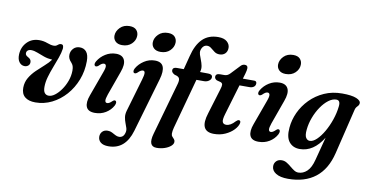

<svg xmlns="http://www.w3.org/2000/svg" viewBox="-87 -967 2819 1463"><g transform="rotate(10 1322.0 -236.0)"><path d="M540 -367Q540 -290 513.5 -221.8Q487 -153.5 440.8 -101.2Q394.5 -49 334.5 -19.2Q274.5 10.5 207.5 10.5Q154.5 10.5 126 -13.5Q97.5 -37.5 98 -84.5Q98.5 -127.5 119 -162Q139.5 -196.5 169.5 -225.5Q199.5 -254.5 229.2 -280.5Q259 -306.5 278 -332.5Q243 -334.5 213.2 -345Q183.5 -355.5 157.8 -365.8Q132 -376 109.5 -376.5Q91.5 -376.5 82 -368.2Q72.5 -360 72.5 -347.5Q71 -331.5 92 -320.5Q119.5 -307 118.5 -284Q118.5 -267 106.8 -257.2Q95 -247.5 79 -247.5Q54 -247.5 37.5 -268.8Q21 -290 22.5 -328.5Q25 -385.5 62 -423.8Q99 -462 157 -462Q190 -462 219.5 -450.8Q249 -439.5 271 -439.5Q284.5 -439.5 292.5 -445Q300.5 -450.5 307.5 -456Q314.5 -461.5 326 -461Q346 -460.5 343.5 -428.5Q339 -396 325.2 -357.5Q311.5 -319 295.5 -278Q279.5 -237 267.8 -196.2Q256 -155.5 256 -118Q256 -86 267.5 -71.8Q279 -57.5 298.5 -57.5Q321 -57 346 -75.8Q371 -94.5 393.2 -126Q415.5 -157.5 429.8 -196.5Q444 -235.5 444.5 -276Q444.5 -299 439.8 -312.2Q435 -325.5 424.5 -337Q399.5 -362.5 400.5 -392Q401 -420.5 420.2 -441Q439.5 -461.5 470 -461.5Q502.5 -461.5 521.2 -438.5Q540 -415.5 540 -367Z M782.5 -534Q748.5 -534 730.5 -552.2Q712.5 -570.5 713.5 -597Q714.5 -630.5 742.2 -658.8Q770 -687 815.5 -687Q851.5 -687 868.5 -668.2Q885.5 -649.5 884.5 -622.5Q883.5 -587.5 855.8 -560.8Q828 -534 782.5 -534ZM741.5 -144.5Q729 -109 731.5 -94.2Q734 -79.5 747.5 -79.5Q755.5 -79.5 764.2 -84.5Q773 -89.5 786 -102Q798.5 -113 807 -108.5Q814 -105.5 814.8 -95.5Q815.5 -85.5 808 -70.5Q788 -34 751.2 -11.8Q714.5 10.5 668 10.5Q615 10.5 601 -23.5Q587 -57.5 609 -116L677.5 -304.5Q691.5 -341 689 -356Q686.5 -371 672.5 -371Q664.5 -371 655.2 -365.8Q646 -360.5 632.5 -347Q619 -337 610 -341Q603 -344 602 -353.8Q601 -363.5 609.5 -378Q631.5 -415 669 -438.2Q706.5 -461.5 750.5 -461.5Q799.5 -461.5 815.5 -427.2Q831.5 -393 808 -330Z M1080 -534Q1045.5 -534 1027.2 -552Q1009 -570 1010 -597Q1011 -630.5 1039 -658.5Q1067 -686.5 1113 -686.5Q1148.5 -686.5 1165.5 -668Q1182.5 -649.5 1181.5 -622Q1180 -587.5 1152.5 -560.8Q1125 -534 1080 -534ZM1111 -328 988.5 92.5Q944.5 243 814 243Q773.5 243 753.2 226Q733 209 733 182.5Q733 158.5 748.2 142.8Q763.5 127 789.5 127Q808.5 127 823.2 134.8Q838 142.5 852 150.2Q866 158 881.5 158Q896.5 158 908.5 148.5Q920.5 139 926 115.5Q930 98.5 924.5 81.2Q919 64 911.5 44.8Q904 25.5 900.5 2.8Q897 -20 905 -48L979 -301Q990 -337.5 989 -354.2Q988 -371 974 -371Q966 -371 956.5 -365.8Q947 -360.5 933.5 -347Q921 -337 911.5 -340.5Q904.5 -343 903.2 -352.8Q902 -362.5 909.5 -376.5Q930 -412.5 968 -437.2Q1006 -462 1051 -462Q1101.5 -462 1115.8 -427.5Q1130 -393 1111 -328Z M1192.5 -411Q1192.5 -435.5 1224.5 -435.5H1278L1305 -540Q1327 -630 1373.2 -676Q1419.5 -722 1495.5 -722Q1540.5 -722 1563.2 -701.8Q1586 -681.5 1586 -654Q1586 -626.5 1569.5 -610Q1553 -593.5 1525.5 -593.5Q1503 -593.5 1486.5 -605.5Q1470 -617.5 1455.5 -629.8Q1441 -642 1424 -642Q1406.5 -642 1394.8 -630.5Q1383 -619 1378 -599.5Q1374.5 -584 1380.2 -565.8Q1386 -547.5 1394.2 -527Q1402.5 -506.5 1407 -484.2Q1411.5 -462 1405 -439L1404 -435.5L1466 -435Q1500 -435 1500 -412Q1500 -395.5 1484 -383.8Q1468 -372 1445.5 -372H1387L1281 17Q1274 43.5 1274 63Q1274 77 1281.5 85.8Q1289 94.5 1296.5 102.5Q1304 110.5 1304 123Q1304 140.5 1285.5 156.2Q1267 172 1238.2 181.5Q1209.5 191 1177.5 191Q1108.5 191 1137 90L1252.5 -318.5Q1260.5 -347.5 1253.2 -361.5Q1246 -375.5 1218 -381Q1192.5 -394 1192.5 -411Z M1572 -387 1541.5 -395Q1523.5 -404 1523.5 -420Q1523.5 -445 1557 -445H1591Q1615.5 -445 1634.5 -466L1696.5 -531.5Q1711 -549 1730.5 -549Q1754 -549 1754 -526Q1754 -510.5 1746 -483L1734 -442.5H1822Q1841 -442.5 1841 -424Q1841 -407 1828 -397.2Q1815 -387.5 1793.5 -387.5H1717.5L1648 -153.5Q1634 -107 1640.8 -90.5Q1647.5 -74 1669.5 -74Q1702.5 -74 1737.5 -113Q1750.5 -126 1759.5 -125.5Q1775 -125 1772 -105Q1766.5 -79 1741.2 -52.2Q1716 -25.5 1676.5 -7.5Q1637 10.5 1589 10.5Q1472 10.5 1520 -138L1579 -332Q1587.5 -358 1586.2 -369.8Q1585 -381.5 1572 -387Z M2048.5 -534Q2014.5 -534 1996.5 -552.2Q1978.5 -570.5 1979.5 -597Q1980.5 -630.5 2008.2 -658.8Q2036 -687 2081.5 -687Q2117.5 -687 2134.5 -668.2Q2151.5 -649.5 2150.5 -622.5Q2149.5 -587.5 2121.8 -560.8Q2094 -534 2048.5 -534ZM2007.5 -144.5Q1995 -109 1997.5 -94.2Q2000 -79.5 2013.5 -79.5Q2021.5 -79.5 2030.2 -84.5Q2039 -89.5 2052 -102Q2064.5 -113 2073 -108.5Q2080 -105.5 2080.8 -95.5Q2081.5 -85.5 2074 -70.5Q2054 -34 2017.2 -11.8Q1980.5 10.5 1934 10.5Q1881 10.5 1867 -23.5Q1853 -57.5 1875 -116L1943.5 -304.5Q1957.5 -341 1955 -356Q1952.5 -371 1938.5 -371Q1930.5 -371 1921.2 -365.8Q1912 -360.5 1898.5 -347Q1885 -337 1876 -341Q1869 -344 1868 -353.8Q1867 -363.5 1875.5 -378Q1897.5 -415 1935 -438.2Q1972.5 -461.5 2016.5 -461.5Q2065.5 -461.5 2081.5 -427.2Q2097.5 -393 2074 -330Z M2529 -6.5Q2498 121.5 2416 185.5Q2334 249.5 2204.5 249.5Q2143.5 249.5 2110.2 228.5Q2077 207.5 2077 174Q2077 150.5 2092.5 134.5Q2108 118.5 2135 118.5Q2155.5 118.5 2173.2 129.2Q2191 140 2207.2 153.8Q2223.5 167.5 2239.8 178.2Q2256 189 2274 189Q2310.5 189 2340.5 161Q2370.5 133 2386.5 69.5L2433 -108.5Q2359.5 10.5 2253 10.5Q2200.5 10.5 2171 -25.8Q2141.5 -62 2148.5 -136.5Q2153.5 -197 2180.2 -255Q2207 -313 2253.2 -360Q2299.5 -407 2361.8 -434.8Q2424 -462.5 2499.5 -462.5Q2573.5 -462.5 2609.8 -447.5Q2646 -432.5 2643.5 -410.5Q2642 -399 2636.2 -392.5Q2630.5 -386 2624 -378.8Q2617.5 -371.5 2614 -358ZM2280.5 -144.5Q2276 -100.5 2287.5 -82.2Q2299 -64 2317.5 -64Q2343 -64 2371 -90.8Q2399 -117.5 2424.2 -161.2Q2449.5 -205 2467.2 -256.8Q2485 -308.5 2490.5 -359Q2497 -409 2463.5 -409Q2434 -409 2403.5 -386Q2373 -363 2346.8 -324.5Q2320.5 -286 2302.8 -239Q2285 -192 2280.5 -144.5Z"/></g></svg>

Font: Fraunces 72pt Soft SemiBold
Style: Italic
Weight: 600
Italic angle: -16°
Version: Version 1.000;[b76b70a41]